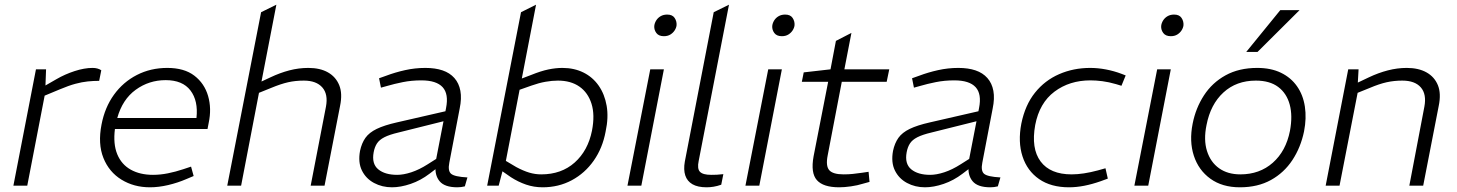

<svg xmlns="http://www.w3.org/2000/svg" viewBox="-20 -790 6200 817"><path d="M37 0 133 -495H176L173 -414L159 -418L220 -453Q256 -474 297.5 -487.5Q339 -501 374 -501Q396 -501 411 -491L402 -446Q378 -446 353.5 -443.5Q329 -441 301 -433.5Q273 -426 235 -410L170 -383L96 0Z M618 7Q550 7 497 -25.5Q444 -58 420 -118Q396 -178 412 -260Q426 -333 465 -387Q504 -441 562.5 -471Q621 -501 692 -501Q764 -501 807 -468Q850 -435 865.5 -381.5Q881 -328 868 -267L863 -241H469Q461 -177 479 -133.5Q497 -90 536.5 -68Q576 -46 631 -46Q662 -46 694.5 -52.5Q727 -59 760 -70L793 -81L804 -41L773 -28Q736 -12 695.5 -2.5Q655 7 618 7ZM479 -288H816Q824 -361 790.5 -405Q757 -449 685 -449Q614 -449 557.5 -408Q501 -367 479 -288Z M947 0 1091 -738 1156 -770 1089 -424 1071 -433 1131 -461Q1171 -480 1211 -490.5Q1251 -501 1292 -501Q1342 -501 1375.5 -482Q1409 -463 1423.5 -427.5Q1438 -392 1427 -339L1361 0H1302L1367 -336Q1377 -389 1351.5 -418Q1326 -447 1273 -447Q1237 -447 1206 -440Q1175 -433 1134 -416L1082 -395L1006 0Z M1958 3Q1950 5 1942 6Q1934 7 1926 7Q1872 7 1850.5 -19Q1829 -45 1834 -86L1833 -98L1878 -330Q1890 -390 1863.5 -419Q1837 -448 1773 -448Q1731 -448 1694 -440.5Q1657 -433 1630 -425L1601 -417L1593 -457L1624 -468Q1661 -482 1703.5 -491.5Q1746 -501 1790 -501Q1832 -501 1863 -490.5Q1894 -480 1913.5 -458Q1933 -436 1939 -403.5Q1945 -371 1936 -328L1892 -98Q1885 -63 1899.5 -50.5Q1914 -38 1969 -35ZM1648 7Q1606 7 1571.5 -11.5Q1537 -30 1520 -64.5Q1503 -99 1512 -148Q1519 -181 1535 -203.5Q1551 -226 1583 -241.5Q1615 -257 1668 -269L1899 -322L1891 -280L1675 -226Q1637 -217 1615.5 -206Q1594 -195 1584 -179.5Q1574 -164 1570 -142Q1561 -93 1589.5 -69.5Q1618 -46 1670 -46Q1697 -46 1730.5 -57Q1764 -68 1800 -91L1860 -129L1862 -92L1808 -51Q1770 -22 1727.5 -7.5Q1685 7 1648 7Z M2289 7Q2252 7 2218.5 -4.5Q2185 -16 2154 -36L2108 -68L2123 -111L2177 -79Q2207 -63 2232 -55.5Q2257 -48 2283 -48Q2369 -48 2425.5 -98.5Q2482 -149 2499 -234Q2512 -301 2497 -348.5Q2482 -396 2445.5 -421.5Q2409 -447 2354 -447Q2329 -447 2301 -442Q2273 -437 2242 -426L2191 -408L2129 -87L2122 -76L2102 0H2053L2197 -738L2261 -770L2195 -428L2182 -449L2240 -471Q2282 -488 2313.5 -494.5Q2345 -501 2373 -501Q2423 -501 2462.5 -481.5Q2502 -462 2527.5 -425.5Q2553 -389 2561.5 -339.5Q2570 -290 2557 -230Q2544 -160 2506.5 -106.5Q2469 -53 2413 -23Q2357 7 2289 7Z M2650 0 2747 -495H2805L2709 0ZM2805 -636Q2783 -636 2773 -649.5Q2763 -663 2764 -679Q2765 -691 2772 -702.5Q2779 -714 2791 -721Q2803 -728 2819 -728Q2841 -728 2850.5 -714Q2860 -700 2859 -683Q2858 -672 2851 -661Q2844 -650 2832.5 -643Q2821 -636 2805 -636Z M3049 -4Q3032 2 3016.5 4.5Q3001 7 2987 7Q2949 7 2926.5 -6Q2904 -19 2896 -43.5Q2888 -68 2894 -102L3017 -738L3082 -770L2953 -105Q2946 -72 2958.5 -59Q2971 -46 3006 -46Q3018 -46 3030.5 -46.5Q3043 -47 3058 -49Z M3152 0 3249 -495H3307L3211 0ZM3307 -636Q3285 -636 3275 -649.5Q3265 -663 3266 -679Q3267 -691 3274 -702.5Q3281 -714 3293 -721Q3305 -728 3321 -728Q3343 -728 3352.5 -714Q3362 -700 3361 -683Q3360 -672 3353 -661Q3346 -650 3334.5 -643Q3323 -636 3307 -636Z M3551 7Q3483 7 3456 -23.5Q3429 -54 3442 -125L3504 -442H3392L3400 -482L3514 -495L3537 -616L3603 -650L3573 -495H3764L3753 -442H3562L3502 -129Q3493 -84 3508.5 -66Q3524 -48 3570 -48Q3591 -48 3609.5 -50Q3628 -52 3649 -55L3676 -59L3680 -16L3651 -8Q3629 -1 3601 3Q3573 7 3551 7Z M4226 3Q4218 5 4210 6Q4202 7 4194 7Q4140 7 4118.5 -19Q4097 -45 4102 -86L4101 -98L4146 -330Q4158 -390 4131.5 -419Q4105 -448 4041 -448Q3999 -448 3962 -440.5Q3925 -433 3898 -425L3869 -417L3861 -457L3892 -468Q3929 -482 3971.5 -491.5Q4014 -501 4058 -501Q4100 -501 4131 -490.5Q4162 -480 4181.5 -458Q4201 -436 4207 -403.5Q4213 -371 4204 -328L4160 -98Q4153 -63 4167.5 -50.5Q4182 -38 4237 -35ZM3916 7Q3874 7 3839.5 -11.5Q3805 -30 3788 -64.5Q3771 -99 3780 -148Q3787 -181 3803 -203.5Q3819 -226 3851 -241.5Q3883 -257 3936 -269L4167 -322L4159 -280L3943 -226Q3905 -217 3883.5 -206Q3862 -195 3852 -179.5Q3842 -164 3838 -142Q3829 -93 3857.5 -69.5Q3886 -46 3938 -46Q3965 -46 3998.5 -57Q4032 -68 4068 -91L4128 -129L4130 -92L4076 -51Q4038 -22 3995.5 -7.5Q3953 7 3916 7Z M4529 7Q4452 7 4401.5 -28Q4351 -63 4331 -124.5Q4311 -186 4326 -264Q4342 -343 4384 -395.5Q4426 -448 4487 -474.5Q4548 -501 4619 -501Q4652 -501 4686 -494.5Q4720 -488 4752 -476L4770 -469L4752 -425L4729 -432Q4698 -441 4671 -444.5Q4644 -448 4620 -448Q4531 -448 4467 -400Q4403 -352 4385 -258Q4367 -158 4408 -103Q4449 -48 4540 -48Q4589 -48 4652 -65L4684 -74L4694 -30L4664 -19Q4627 -6 4593.5 0.5Q4560 7 4529 7Z M4807 0 4904 -495H4962L4866 0ZM4962 -636Q4940 -636 4930 -649.5Q4920 -663 4921 -679Q4922 -691 4929 -702.5Q4936 -714 4948 -721Q4960 -728 4976 -728Q4998 -728 5007.5 -714Q5017 -700 5016 -683Q5015 -672 5008 -661Q5001 -650 4989.5 -643Q4978 -636 4962 -636Z M5256 7Q5181 7 5130.5 -29.5Q5080 -66 5060 -127.5Q5040 -189 5055 -264Q5068 -330 5103 -384Q5138 -438 5195 -469.5Q5252 -501 5330 -501Q5388 -501 5430.5 -480.5Q5473 -460 5499 -423Q5525 -386 5532.5 -336.5Q5540 -287 5529 -231Q5515 -163 5479.5 -109Q5444 -55 5388 -24Q5332 7 5256 7ZM5258 -48Q5340 -48 5396 -97.5Q5452 -147 5469 -233Q5481 -297 5468 -345Q5455 -393 5419 -420Q5383 -447 5324 -447Q5241 -447 5186 -396.5Q5131 -346 5114 -258Q5101 -195 5116 -147.5Q5131 -100 5167.5 -74Q5204 -48 5258 -48ZM5283 -569 5428 -747H5510L5331 -569Z M5621 0 5717 -495H5761L5757 -424L5746 -433L5805 -461Q5845 -480 5885.5 -490.5Q5926 -501 5966 -501Q6016 -501 6050 -482Q6084 -463 6098.5 -427.5Q6113 -392 6102 -339L6036 0H5977L6041 -336Q6051 -389 6026 -418Q6001 -447 5947 -447Q5912 -447 5880.5 -440Q5849 -433 5809 -416L5757 -395L5680 0Z"/></svg>

Font: REM ExtraLight
Style: Italic
Weight: 250
Italic angle: -11°
Designer: Octavio Pardo
Foundry: Ashler Design
Version: Version 1.005;gftools[0.9.28]